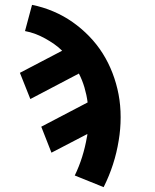

<svg xmlns="http://www.w3.org/2000/svg" viewBox="-20 -558 640 791"><path d="M407 213 288 165Q306 128 318.5 88Q331 48 338 7Q338 6 338.5 5Q339 4 339 3Q339 1 339.5 -1.5Q340 -4 340 -6L192 71L150 -36L341 -136Q337 -167 328 -197.5Q319 -228 305 -255L105 -150L62 -258L236 -349Q221 -364 203 -376.5Q185 -389 166 -399.5Q147 -410 126 -418Q105 -426 83 -430L112 -538Q157 -529 199.5 -511Q242 -493 279 -467Q316 -441 347.5 -408.5Q379 -376 403 -338Q427 -300 443.5 -257Q460 -214 468.5 -169Q477 -124 477 -75Q477 -26 469 21Q461 71 445.5 119Q430 167 407 213Z"/></svg>

Font: Iosevka Curly XBdExObl
Style: Regular
Weight: 800
Width: 7
Italic angle: -9°
Monospace: yes
Designer: Belleve Invis
Foundry: Belleve Invis
Version: Version 11.1.0; ttfautohint (v1.8.3)